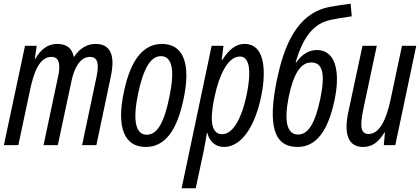

<svg xmlns="http://www.w3.org/2000/svg" viewBox="-20 -783 2268 1036"><path d="M1 0H79L141 -292C161 -387 190 -476 258 -476C310 -476 303 -413 293 -368L215 0H292L366 -347C379 -410 410 -476 465 -476C522 -476 509 -407 499 -360L423 0H500L579 -375C596 -456 593 -546 496 -546C448 -546 410 -521 380 -477H378C368 -524 339 -546 288 -546C240 -546 200 -518 171 -466H168L178 -536H115Z M766 10C867 10 934 -72 971 -251C1011 -442 968 -546 854 -546C753 -546 684 -460 648 -285C608 -95 651 10 766 10ZM772 -56C712 -56 695 -132 725 -277C754 -416 794 -480 848 -480C908 -480 925 -408 894 -260C865 -117 827 -56 772 -56Z M960 233H1036L1079 32C1085 4 1091 -31 1096 -65H1099C1110 -20 1143 10 1188 10C1294 10 1360 -124 1388 -257C1411 -362 1425 -546 1299 -546C1252 -546 1215 -515 1179 -459H1176L1186 -536H1122ZM1179 -59C1098 -59 1124 -197 1139 -266C1161 -370 1207 -478 1274 -478C1349 -478 1323 -327 1309 -263C1287 -159 1242 -59 1179 -59Z M1585 10C1687 10 1750 -77 1785 -242C1819 -404 1787 -513 1690 -513C1647 -513 1609 -490 1579 -447H1575C1616 -583 1670 -656 1765 -676C1799 -683 1829 -688 1878 -695L1872 -763C1833 -758 1794 -752 1761 -746C1576 -712 1511 -524 1475 -357C1422 -102 1460 10 1585 10ZM1588 -57C1529 -57 1511 -128 1538 -261C1564 -386 1603 -446 1659 -446C1720 -446 1737 -388 1708 -249C1680 -115 1642 -57 1588 -57Z M1939 10C1986 10 2022 -14 2054 -68H2057L2051 0H2113L2226 -536H2149L2088 -248C2063 -128 2024 -60 1969 -60C1928 -60 1920 -97 1940 -192L2013 -536H1936L1860 -181C1833 -56 1861 10 1939 10Z"/></svg>

Font: Noto Sans ExtraCondensed
Style: Italic
Weight: 400
Width: 2
Italic angle: -12°
Designer: Monotype Design Team
Foundry: Monotype Imaging Inc.
Version: Version 2.013